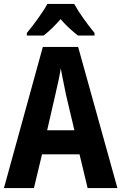

<svg xmlns="http://www.w3.org/2000/svg" viewBox="-20 -953 615 973"><path d="M356 -933H220C199 -893 149 -825 116 -786V-773H201C226 -792 257 -821 287 -856C317 -821 348 -794 375 -773H459V-786C422 -831 380 -889 356 -933ZM424 0H575L376 -715H197L0 0H152L193 -171H383ZM314 -475 357 -293H219L261 -476C270 -515 283 -571 288 -607C294 -570 306 -518 314 -475Z"/></svg>

Font: Noto Sans Armenian Condensed
Style: Regular
Weight: 400
Width: 3
Designer: Monotype Design Team
Foundry: Monotype Imaging Inc.
Version: Version 2.008